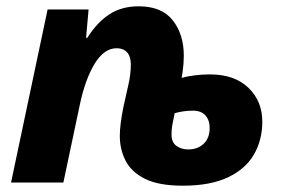

<svg xmlns="http://www.w3.org/2000/svg" viewBox="-20 -579 905 609"><path d="M560 10Q484 10 440.5 -11.5Q397 -33 378.5 -69Q360 -105 360 -148Q360 -165 363 -189.5Q366 -214 372 -242L387 -309Q395 -344 395 -374Q395 -400 383 -413Q371 -426 350 -426Q310 -426 280 -376.5Q250 -327 233 -246L181 0H15L131 -549H261L253 -459H257Q287 -507 326 -533Q365 -559 420 -559Q493 -559 528 -514.5Q563 -470 563 -402Q563 -390 562 -376.5Q561 -363 559 -349L556 -332Q574 -337 597.5 -340Q621 -343 646 -343Q724 -343 768 -300.5Q812 -258 812 -193Q812 -135 785.5 -89Q759 -43 703 -16.5Q647 10 560 10ZM577 -105Q607 -105 626 -123Q645 -141 645 -173Q645 -198 631.5 -213Q618 -228 592 -228Q563 -228 534 -220Q529 -197 526.5 -182.5Q524 -168 524 -153Q524 -127 540 -116Q556 -105 577 -105Z"/></svg>

Font: Noto Sans ExtraBold
Style: Italic
Weight: 800
Italic angle: -12°
Designer: Monotype Design Team
Foundry: Monotype Imaging Inc.
Version: Version 2.013; ttfautohint (v1.8.4.7-5d5b)